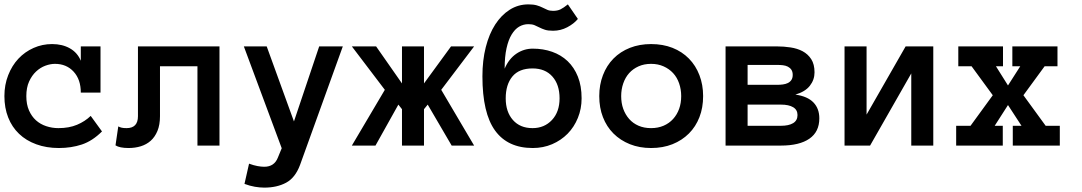

<svg xmlns="http://www.w3.org/2000/svg" viewBox="-30 -668 4963 881"><path d="M438 -64.9Q394 -21 345.5 -4.9Q296.9 11.2 240.2 11.2Q183.1 11.2 136.5 -5.9Q89.8 -22.9 57.4 -54Q24.9 -85 7.6 -128.9Q-9.8 -172.9 -9.8 -227.1Q-9.8 -278.8 7.6 -323Q24.9 -367.2 54.4 -398.7Q84 -430.2 124 -448Q164.1 -465.8 209 -465.8Q255.9 -465.8 290.5 -446.3Q325.2 -426.8 340.8 -389.2V-455.1H431.2V-243.2H340.8Q340.8 -303.2 307.9 -339.1Q274.9 -375 222.2 -375Q201.2 -375 178 -366.5Q154.8 -357.9 135.5 -339.8Q116.2 -321.8 103.5 -293.9Q90.8 -266.1 90.8 -227.1Q90.8 -189 103 -161.4Q115.2 -133.8 135 -116Q154.8 -98.1 181.9 -89.1Q209 -80.1 237.8 -80.1Q287.1 -80.1 323.5 -95.5Q359.9 -110.8 386.2 -136.2Z M977.1 -455.1V0H876V-363.8H704.1V-134.8Q704.1 -95.2 692.4 -67.1Q680.7 -39.1 661.4 -22Q642.1 -4.9 616 3.2Q589.8 11.2 560.1 11.2Q519 11.2 500 -1L512.7 -87.9Q520 -84 528.6 -82Q537.1 -80.1 550.8 -80.1Q603 -80.1 603 -134.8V-455.1Z M1543 -455.1 1346.7 88.9Q1324.7 147.9 1282.7 170.4Q1240.7 192.9 1182.6 192.9Q1162.6 192.9 1139.6 189Q1116.7 185.1 1091.8 175.8L1112.8 83Q1133.8 90.8 1151.4 94Q1168.9 97.2 1182.6 97.2Q1228 97.2 1244.6 56.2L1262.7 12.2L1088.9 -455.1H1193.8L1318.8 -110.8L1434.6 -455.1Z M1814.5 0V-167L1797.9 -188L1692.9 0H1584.5L1735.8 -255.9L1584.5 -455.1H1695.8L1814.5 -285.2V-455.1H1915.5V-285.2L2039.6 -455.1H2145.5L1994.6 -255.9L2145.5 0H2042.5L1932.6 -188L1915.5 -167V0Z M2290.5 -216.8Q2290.5 -154.8 2323.5 -117.4Q2356.4 -80.1 2413.6 -80.1Q2467.8 -80.1 2502.7 -117.4Q2537.6 -154.8 2537.6 -216.8Q2537.6 -279.8 2504.6 -316.9Q2471.7 -354 2413.6 -354Q2351.6 -354 2321 -316.9Q2290.5 -279.8 2290.5 -216.8ZM2183.6 -317.9Q2183.6 -391.1 2199 -451.7Q2214.4 -512.2 2242.4 -555.7Q2270.5 -599.1 2309.1 -623.5Q2347.7 -647.9 2394.5 -647.9Q2417.5 -647.9 2432.6 -643.6Q2447.8 -639.2 2459.7 -633.1Q2471.7 -627 2482.2 -622.6Q2492.7 -618.2 2507.8 -618.2Q2527.8 -618.2 2541.7 -625Q2555.7 -631.8 2575.7 -647.9L2621.6 -581.1Q2603.5 -559.1 2573 -543Q2542.5 -526.9 2507.8 -526.9Q2484.4 -526.9 2470.5 -531.5Q2456.5 -536.1 2445.1 -542Q2433.6 -547.9 2422.6 -552.5Q2411.6 -557.1 2394.5 -557.1Q2371.6 -557.1 2352.1 -545.7Q2332.5 -534.2 2317.6 -509.5Q2302.7 -484.9 2294.2 -446.5Q2285.6 -408.2 2285.6 -353Q2304.7 -397.9 2339.1 -421.4Q2373.5 -444.8 2414.6 -444.8Q2462.4 -444.8 2503.4 -430.4Q2544.4 -416 2574.5 -387.5Q2604.5 -358.9 2621.6 -316.4Q2638.7 -273.9 2638.7 -216.8Q2638.7 -168.9 2621.6 -127Q2604.5 -85 2574.5 -54.4Q2544.4 -23.9 2503.4 -6.3Q2462.4 11.2 2414.6 11.2Q2299.8 11.2 2241.7 -68.8Q2183.6 -148.9 2183.6 -317.9Z M3196.3 -227.1Q3196.3 -173.8 3179.4 -130.4Q3162.6 -86.9 3131.1 -55.4Q3099.6 -23.9 3055.7 -6.3Q3011.7 11.2 2957.5 11.2Q2904.3 11.2 2860.4 -6.3Q2816.4 -23.9 2784.9 -55.4Q2753.4 -86.9 2736.6 -130.4Q2719.7 -173.8 2719.7 -227.1Q2719.7 -278.8 2736.6 -323Q2753.4 -367.2 2784.9 -399.2Q2816.4 -431.2 2860.4 -448.5Q2904.3 -465.8 2957.5 -465.8Q3011.7 -465.8 3055.7 -448.5Q3099.6 -431.2 3131.1 -399.2Q3162.6 -367.2 3179.4 -323Q3196.3 -278.8 3196.3 -227.1ZM3095.7 -227.1Q3095.7 -257.8 3086.2 -285.4Q3076.7 -313 3058.6 -332.5Q3040.5 -352.1 3014.9 -363.5Q2989.3 -375 2957.5 -375Q2925.3 -375 2899.9 -363.5Q2874.5 -352.1 2856.9 -332.5Q2839.4 -313 2829.8 -285.4Q2820.3 -257.8 2820.3 -227.1Q2820.3 -194.8 2829.8 -168.5Q2839.4 -142.1 2856.9 -122.1Q2874.5 -102.1 2899.9 -91.1Q2925.3 -80.1 2957.5 -80.1Q2989.3 -80.1 3014.9 -91.1Q3040.5 -102.1 3058.6 -122.1Q3076.7 -142.1 3086.2 -168.5Q3095.7 -194.8 3095.7 -227.1Z M3729.5 -125Q3729.5 -63 3683.8 -31.5Q3638.2 0 3553.2 0H3299.3V-455.1H3535.2Q3566.4 -455.1 3597.4 -450.4Q3628.4 -445.8 3652.8 -432.9Q3677.2 -419.9 3692.4 -396.5Q3707.5 -373 3707.5 -335.9Q3707.5 -301.8 3686 -274.4Q3664.6 -247.1 3619.6 -233.9Q3675.3 -226.1 3702.4 -198Q3729.5 -169.9 3729.5 -125ZM3607.4 -324.2Q3607.4 -338.9 3601.3 -347.9Q3595.2 -356.9 3585.2 -362.1Q3575.2 -367.2 3562.3 -368.7Q3549.3 -370.1 3536.6 -370.1H3400.4V-278.8H3536.6Q3549.3 -278.8 3562.3 -280.5Q3575.2 -282.2 3585.2 -287.1Q3595.2 -292 3601.3 -301Q3607.4 -310.1 3607.4 -324.2ZM3629.4 -140.1Q3629.4 -164.1 3609.4 -176Q3589.4 -188 3553.2 -188H3400.4V-90.8H3553.2Q3589.4 -90.8 3609.4 -103Q3629.4 -115.2 3629.4 -140.1Z M3845.2 -455.1H3946.3V-142.1L4125.5 -455.1H4252.4V0H4151.4V-331.1L3962.4 0H3845.2Z M4833 0H4617.2V-90.8H4657.2L4595.2 -186L4534.2 -90.8H4571.3V0H4357.4V-90.8H4423.3L4525.4 -231L4428.2 -363.8H4367.2V-455.1H4572.3V-363.8H4540L4595.2 -275.9L4651.4 -363.8H4615.2V-455.1H4822.3V-363.8H4763.2L4666 -231L4768.1 -90.8H4833Z"/></svg>

Font: Anonymous Pro
Style: Bold
Weight: 700
Monospace: yes
Designer: Mark Simonson
Version: Version 1.003